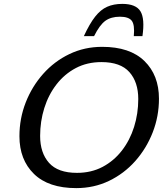

<svg xmlns="http://www.w3.org/2000/svg" viewBox="-20 -958 860 988"><path d="M798 -450Q798 -359.5 765.8 -276.8Q733.5 -194 676 -129.2Q618.5 -64.5 541 -27.2Q463.5 10 372.5 10Q229.5 10 154.8 -63Q80 -136 80 -257Q80 -348 112.2 -430.5Q144.5 -513 202 -577.8Q259.5 -642.5 337.2 -679.8Q415 -717 505.5 -717Q648.5 -717 723.2 -644Q798 -571 798 -450ZM186.5 -258.5Q186.5 -171.5 232.2 -120Q278 -68.5 376 -68.5Q449.5 -68.5 507.8 -99.2Q566 -130 607.2 -183.2Q648.5 -236.5 670 -305Q691.5 -373.5 691.5 -448.5Q691.5 -535.5 645.8 -587Q600 -638.5 502 -638.5Q428.5 -638.5 370.2 -607.8Q312 -577 270.8 -523.8Q229.5 -470.5 208 -402Q186.5 -333.5 186.5 -258.5ZM597 -872Q551.5 -872 522.2 -851Q493 -830 464 -772H411.5Q441 -836 469.5 -872.2Q498 -908.5 531.5 -923.2Q565 -938 609 -938Q679.5 -938 702.8 -899.8Q726 -861.5 713 -772H668.5Q674 -830.5 658 -851.2Q642 -872 597 -872Z"/></svg>

Font: Newsreader 6pt
Style: Italic
Weight: 400
Italic angle: -17°
Designer: Hugues Gentile
Foundry: Production Type
Version: Version 1.003; ttfautohint (v1.8.3)